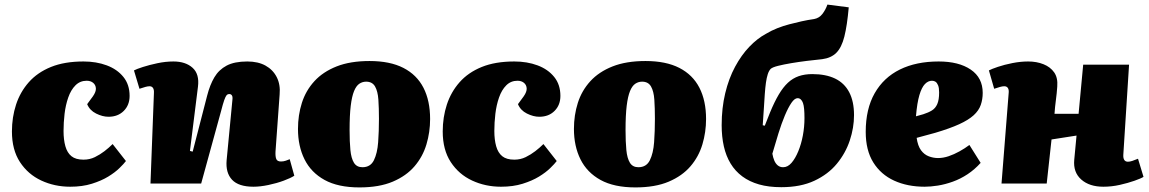

<svg xmlns="http://www.w3.org/2000/svg" viewBox="-20 -800 5007 837"><path d="M344 -532Q400 -532 445.5 -515Q491 -498 518 -464.5Q545 -431 545 -382Q545 -342 519.5 -316.5Q494 -291 453 -291Q427 -291 399 -305Q371 -319 360 -346L385 -380Q399 -400 398 -415Q397 -430 386 -439Q375 -448 358 -448Q329 -448 309 -428Q289 -408 277.5 -375Q266 -342 261.5 -304Q257 -266 257 -229Q257 -191 265 -162.5Q273 -134 291.5 -119Q310 -104 344 -104Q371 -104 393.5 -115Q416 -126 435.5 -141Q455 -156 471 -172L529 -98Q520 -86 500.5 -67Q481 -48 451.5 -30Q422 -12 380.5 1Q339 14 286 14Q218 14 160 -13Q102 -40 67 -93.5Q32 -147 32 -227Q32 -289 50 -344Q68 -399 105.5 -441.5Q143 -484 202 -508Q261 -532 344 -532Z M1263 -34Q1248 -24 1217 -12.5Q1186 -1 1150 6.5Q1114 14 1085 14Q1020 14 991.5 -16.5Q963 -47 968 -102L993 -363Q995 -378 991 -384Q987 -390 980 -390Q972 -390 967.5 -384.5Q963 -379 957.5 -363.5Q952 -348 943 -313L857 0H636L651 -394Q652 -409 647 -416.5Q642 -424 632 -424Q624 -424 613.5 -421Q603 -418 588 -413L564 -493Q575 -499 603 -508Q631 -517 666.5 -524.5Q702 -532 736 -532Q789 -532 819.5 -504.5Q850 -477 843 -422L808 -142L820 -139L883 -383Q895 -430 914.5 -463Q934 -496 968 -514Q1002 -532 1058 -532Q1105 -532 1137.5 -514Q1170 -496 1186.5 -463.5Q1203 -431 1199 -388L1181 -139Q1180 -117 1184.5 -106.5Q1189 -96 1205 -96Q1216 -96 1226 -99.5Q1236 -103 1243 -106Z M1547 17Q1454 17 1395 -15.5Q1336 -48 1307.5 -105.5Q1279 -163 1279 -238Q1279 -298 1296 -351.5Q1313 -405 1350.5 -446Q1388 -487 1447.5 -510.5Q1507 -534 1591 -534Q1680 -534 1738.5 -504Q1797 -474 1826 -417.5Q1855 -361 1855 -281Q1855 -224 1839 -170.5Q1823 -117 1787 -75Q1751 -33 1692 -8Q1633 17 1547 17ZM1560 -71Q1595 -71 1610 -101.5Q1625 -132 1628.5 -180Q1632 -228 1632 -282Q1632 -329 1629.5 -365.5Q1627 -402 1615 -423Q1603 -444 1576 -444Q1560 -444 1546.5 -435Q1533 -426 1523.5 -403Q1514 -380 1509 -339Q1504 -298 1504 -233Q1504 -182 1507.5 -146Q1511 -110 1523 -90.5Q1535 -71 1560 -71Z M2222 -532Q2278 -532 2323.5 -515Q2369 -498 2396 -464.5Q2423 -431 2423 -382Q2423 -342 2397.5 -316.5Q2372 -291 2331 -291Q2305 -291 2277 -305Q2249 -319 2238 -346L2263 -380Q2277 -400 2276 -415Q2275 -430 2264 -439Q2253 -448 2236 -448Q2207 -448 2187 -428Q2167 -408 2155.5 -375Q2144 -342 2139.5 -304Q2135 -266 2135 -229Q2135 -191 2143 -162.5Q2151 -134 2169.5 -119Q2188 -104 2222 -104Q2249 -104 2271.5 -115Q2294 -126 2313.5 -141Q2333 -156 2349 -172L2407 -98Q2398 -86 2378.5 -67Q2359 -48 2329.5 -30Q2300 -12 2258.5 1Q2217 14 2164 14Q2096 14 2038 -13Q1980 -40 1945 -93.5Q1910 -147 1910 -227Q1910 -289 1928 -344Q1946 -399 1983.5 -441.5Q2021 -484 2080 -508Q2139 -532 2222 -532Z M2750 17Q2657 17 2598 -15.5Q2539 -48 2510.5 -105.5Q2482 -163 2482 -238Q2482 -298 2499 -351.5Q2516 -405 2553.5 -446Q2591 -487 2650.5 -510.5Q2710 -534 2794 -534Q2883 -534 2941.5 -504Q3000 -474 3029 -417.5Q3058 -361 3058 -281Q3058 -224 3042 -170.5Q3026 -117 2990 -75Q2954 -33 2895 -8Q2836 17 2750 17ZM2763 -71Q2798 -71 2813 -101.5Q2828 -132 2831.5 -180Q2835 -228 2835 -282Q2835 -329 2832.5 -365.5Q2830 -402 2818 -423Q2806 -444 2779 -444Q2763 -444 2749.5 -435Q2736 -426 2726.5 -403Q2717 -380 2712 -339Q2707 -298 2707 -233Q2707 -182 2710.5 -146Q2714 -110 2726 -90.5Q2738 -71 2763 -71Z M3386 16Q3331 16 3289 4Q3247 -8 3216 -31Q3185 -54 3165 -87Q3145 -120 3135.5 -162Q3126 -204 3126 -254Q3126 -329 3141.5 -393.5Q3157 -458 3184.5 -509Q3212 -560 3246.5 -596Q3281 -632 3318 -652Q3343 -667 3368.5 -677Q3394 -687 3420.5 -694Q3447 -701 3474 -707Q3501 -713 3529 -717Q3551 -721 3565 -739Q3579 -757 3587 -780L3680 -768Q3673 -689 3661 -641Q3649 -593 3626 -570Q3603 -547 3564 -542Q3533 -539 3497 -534.5Q3461 -530 3428.5 -524.5Q3396 -519 3372 -513Q3348 -507 3340 -500Q3332 -492 3327 -476.5Q3322 -461 3319 -439.5Q3316 -418 3314 -390Q3312 -362 3310 -328Q3308 -294 3305 -254L3314 -252L3337 -310Q3356 -356 3375 -388Q3394 -420 3415 -439.5Q3436 -459 3462 -468Q3488 -477 3521 -477Q3580 -477 3620.5 -457.5Q3661 -438 3682 -398Q3703 -358 3703 -298Q3703 -243 3684.5 -187.5Q3666 -132 3628 -86Q3590 -40 3530 -12Q3470 16 3386 16ZM3457 -372Q3444 -372 3430 -351.5Q3416 -331 3401.5 -296.5Q3387 -262 3373.5 -218.5Q3360 -175 3347 -130Q3350 -113 3355.5 -100Q3361 -87 3370.5 -79Q3380 -71 3394 -71Q3414 -71 3430.5 -90Q3447 -109 3460 -140.5Q3473 -172 3480 -209.5Q3487 -247 3487 -285Q3487 -308 3485.5 -324.5Q3484 -341 3480.5 -351Q3477 -361 3471 -366.5Q3465 -372 3457 -372Z M4072 -532Q4160 -532 4212 -496.5Q4264 -461 4264 -395Q4264 -367 4255.5 -342.5Q4247 -318 4224.5 -297.5Q4202 -277 4161.5 -258.5Q4121 -240 4057 -221L3976 -199Q3981 -164 3995 -145Q4009 -126 4029 -118.5Q4049 -111 4069 -111Q4092 -111 4115.5 -119Q4139 -127 4162.5 -140Q4186 -153 4206 -168L4255 -90Q4229 -61 4198 -40.5Q4167 -20 4133.5 -8Q4100 4 4068.5 9Q4037 14 4011 14Q3936 14 3878 -12.5Q3820 -39 3787 -92Q3754 -145 3754 -225Q3754 -325 3793 -393.5Q3832 -462 3903 -497Q3974 -532 4072 -532ZM4074 -397Q4074 -417 4069.5 -428Q4065 -439 4058.5 -443.5Q4052 -448 4043 -448Q4026 -448 4012 -433.5Q3998 -419 3988 -385.5Q3978 -352 3973 -293L4005 -302Q4027 -309 4042.5 -318.5Q4058 -328 4066 -346.5Q4074 -365 4074 -397Z M4673 -209 4564 -192 4543 0H4346L4377 -392Q4379 -408 4374 -416Q4369 -424 4358 -424Q4350 -424 4339.5 -421Q4329 -418 4314 -413L4291 -493Q4302 -499 4330 -508.5Q4358 -518 4393.5 -525Q4429 -532 4462 -532Q4499 -532 4529 -520Q4559 -508 4575.5 -484.5Q4592 -461 4589 -423Q4587 -393 4583 -363.5Q4579 -334 4577 -304H4682L4702 -518H4902L4877 -126Q4876 -111 4881 -103Q4886 -95 4897 -95Q4905 -95 4916 -98.5Q4927 -102 4941 -108L4965 -29Q4954 -22 4925.5 -12Q4897 -2 4861.5 6Q4826 14 4790 14Q4729 14 4693.5 -17.5Q4658 -49 4663 -103Z"/></svg>

Font: Literata 18pt Black
Style: Italic
Weight: 900
Italic angle: -2°
Designer: Latin by Veronika Burian and Jose Scaglione. Greek by Irene Vlachou. Cyrillic by Vera Evstafieva
Foundry: TypeTogether
Version: Version 3.103;gftools[0.9.29]